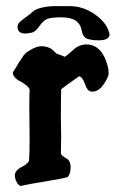

<svg xmlns="http://www.w3.org/2000/svg" viewBox="-20 -616 398 636"><path d="M183.6 -595.7H210.9Q254.9 -595.7 293 -569.3Q331.1 -543 340.8 -510.7Q342.8 -504.9 342.8 -502Q342.8 -482.4 305.7 -482.4Q287.1 -482.4 271 -486.8Q254.9 -491.2 251 -513.7Q247.1 -536.1 231 -547.4Q214.8 -558.6 183.1 -558.6Q151.4 -558.6 137.7 -553.7Q124 -548.8 110.8 -529.8Q97.7 -510.7 85 -507.8Q72.3 -504.9 64.5 -504.9Q38.1 -504.9 38.1 -526.4Q38.1 -537.1 47.4 -544.9Q56.6 -552.7 66.9 -560.1Q77.1 -567.4 88.4 -577.1Q99.6 -586.9 120.6 -591.3Q141.6 -595.7 156.2 -595.7ZM182.6 -162.1 181.6 -107.4Q184.6 -99.6 199.2 -91.8Q213.9 -84 213.9 -62Q213.9 -40 204.1 -29.3Q182.6 -23.4 127.9 -14.6Q73.2 -5.9 47.9 0Q38.1 -3.9 32.2 -19.5Q26.4 -35.2 31.7 -45.4Q37.1 -55.7 53.7 -64Q70.3 -72.3 76.2 -83Q78.1 -111.3 78.1 -156.2L77.1 -254.9Q77.1 -294.9 78.1 -320.3Q72.3 -333 47.4 -346.2Q22.5 -359.4 22.5 -376Q27.3 -382.8 36.6 -398.9Q45.9 -415 48.8 -418L57.6 -431.6Q64.5 -440.4 69.3 -443.4L82 -451.2Q101.6 -462.9 118.2 -462.9Q134.8 -462.9 150.4 -454.1Q164.1 -441.4 167 -439Q169.9 -436.5 176.3 -435.1Q182.6 -433.6 194.3 -427.7Q204.1 -433.6 223.1 -451.2Q242.2 -468.8 266.6 -468.8H270.5Q319.3 -464.8 336.9 -396.5Q339.8 -385.7 339.8 -373Q339.8 -360.4 323.2 -336.4Q306.6 -312.5 286.1 -312.5H281.2Q268.6 -315.4 261.2 -337.9Q253.9 -360.4 242.2 -363.3Q210 -341.8 182.6 -320.3Q181.6 -273.4 181.6 -226.6Z"/></svg>

Font: Essays1743
Style: Medium
Weight: 500
Designer: Based on the typeface in a 1743 English translation of the essays of Montaigne.  PostScript/TrueType font designed by Jo
Version: Version 002.100